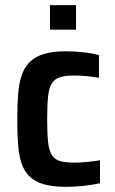

<svg xmlns="http://www.w3.org/2000/svg" viewBox="-20 -717 445 745"><path d="M238 8Q185 8 150 -2Q115 -12 94 -33Q73 -54 63 -85Q53 -116 50 -158.5Q47 -201 47 -255Q47 -310 50.5 -353Q54 -396 65 -427Q76 -458 97 -478Q118 -498 152 -508Q186 -518 236 -518Q269 -518 304.5 -514Q340 -510 364 -503V-415Q344 -419 317.5 -421.5Q291 -424 266 -424Q232 -424 211.5 -417Q191 -410 180.5 -392.5Q170 -375 166.5 -342Q163 -309 163 -255Q163 -200 166.5 -166.5Q170 -133 181 -115.5Q192 -98 213 -92Q234 -86 268 -86Q291 -86 317 -88.5Q343 -91 368 -95V-6Q340 0 306 4Q272 8 238 8ZM174 -602V-697H275V-602Z"/></svg>

Font: Saira SemiCondensed SemiBold
Style: Regular
Weight: 600
Width: 4
Designer: Hector Gatti with collaboration of the Omnibus-Type team
Foundry: Omnibus-Type
Version: Version 1.101